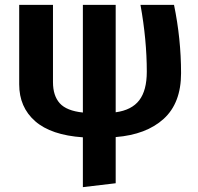

<svg xmlns="http://www.w3.org/2000/svg" viewBox="-20 -550 813 790"><path d="M725 -249Q725 -126 653.5 -61Q582 4 456 14V204L321 220V15Q190 6 124.5 -51.5Q59 -109 59 -203V-530H198V-212Q198 -156 226 -125Q254 -94 321 -87V-530H456V-88Q522 -97 553 -137.5Q584 -178 584 -255Q584 -386 558 -530H696Q725 -390 725 -249Z"/></svg>

Font: FiraSans
Style: Regular
Weight: 600
Designer: Carrois Corporate & Edenspiekermann AG
Foundry: Carrois Corporate GbR & Edenspiekermann AG
Version: Version 3.106;PS 003.106;hotconv 1.0.70;makeotf.lib2.5.58329